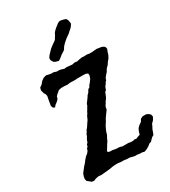

<svg xmlns="http://www.w3.org/2000/svg" viewBox="-230 -1079 1066 1201"><g transform="rotate(-30 303.0 -478.0)"><path d="M137 -708 156 -713 172 -709 189 -706H207L224 -700H241L258 -697L275 -691L291 -693L313 -691L331 -689L349 -693L368 -691L386 -695L404 -698L422 -697L440 -698L459 -695H479L497 -697L513 -698L531 -695L546 -693L561 -686L568 -677L570 -665L563 -649L557 -629L546 -608L533 -593L522 -576L506 -560L495 -541L484 -529L477 -521L469 -509L466 -498L457 -489L452 -479L444 -470L438 -458L435 -447L425 -438L420 -427L416 -416L411 -405L404 -394L397 -385L391 -374L384 -364L379 -352L377 -338L369 -327L358 -312L346 -295L335 -275L322 -255L313 -237L305 -218L300 -200L290 -182L282 -164L271 -148L261 -131L252 -117L248 -108L256 -102L268 -100H282L296 -97L309 -95H322L335 -93L347 -89H391L406 -86H422L435 -89L447 -87L461 -93L477 -98L482 -115L486 -126L493 -139L508 -153L524 -164L535 -182L552 -189H576L591 -182L602 -172L606 -157L599 -142L591 -131L580 -121L572 -104L563 -87L557 -69L550 -53L537 -46L527 -36L517 -25L502 -20L490 -10L477 -2L463 5L450 9L435 5H418L401 2H382L366 -2L351 -6H333L314 -9H293L271 -12H250L229 -10L207 -6L187 -4L165 -2L145 0L124 -2L103 2L87 9L71 7L58 -4L45 -14L41 -29L43 -44L50 -65L63 -82L77 -100L91 -115L103 -131L118 -148L134 -161L145 -175L148 -187L158 -198L161 -211L170 -219L174 -232L180 -244L187 -255L191 -268L198 -277L205 -291L213 -300L220 -310L227 -321L233 -330L241 -341L247 -355L252 -366L259 -375L265 -388L271 -397L277 -408L284 -419L288 -432L298 -445L311 -463L320 -477L329 -485L335 -495L342 -506L354 -513L358 -523L368 -534L375 -543L384 -556L391 -576L390 -591L375 -597L356 -598H314L302 -597H284L263 -598L243 -595L220 -597H198L179 -593L169 -584L159 -576L148 -564L145 -551L136 -540L124 -530L114 -523L105 -511L92 -516L86 -532L89 -549L91 -562L94 -578L98 -598L94 -613L87 -624L84 -636L81 -647L86 -665L103 -677L118 -695ZM385 -959 399 -965 414 -963 429 -959 441 -955 449 -941 453 -917 446 -904 435 -891 422 -880 408 -867 395 -858 381 -848 367 -836 354 -824 342 -810 333 -795 321 -786 309 -779 297 -770 285 -760 271 -751 251 -756 238 -763 229 -778 226 -788 229 -799 238 -812 248 -822 259 -834 268 -843 292 -861 304 -869 315 -878 322 -890 330 -902 336 -915 346 -927 358 -938 372 -949Z"/></g></svg>

Font: Tagesschrift
Style: Regular
Weight: 400
Designer: Yanone
Version: Version 2.000; ttfautohint (v1.8.4.7-5d5b)